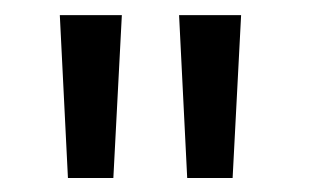

<svg xmlns="http://www.w3.org/2000/svg" viewBox="-20 -758 436 260"><path d="M145 -737.5 133.5 -517H72L61 -737.5ZM306.5 -737.5 295 -517H233.5L222.5 -737.5Z"/></svg>

Font: Epilogue Medium
Style: Regular
Weight: 500
Designer: Tyler Finck
Foundry: Etcetera Type Co
Version: Version 2.111; ttfautohint (v1.8.3)